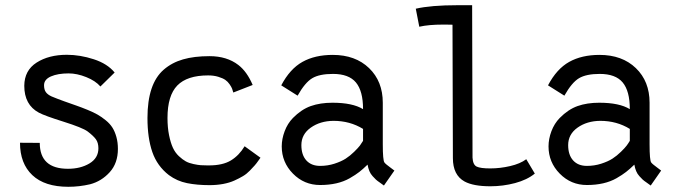

<svg xmlns="http://www.w3.org/2000/svg" viewBox="-20 -715 2628 745"><path d="M130.9 -277.8Q74.2 -308.1 74.2 -382.3Q74.7 -441.9 122.1 -472.2Q169.4 -502.4 239.3 -502.4Q290.5 -502.4 343.8 -485.1Q397 -467.8 424.8 -433.6L369.6 -379.4Q350.6 -401.4 314.7 -415.8Q278.8 -430.2 246.1 -430.2Q204.6 -430.2 177.7 -418.5Q150.9 -406.7 150.9 -384.3Q150.9 -367.2 158 -357.4Q165 -347.7 180.2 -340.8Q201.2 -332 229 -322Q256.8 -312 276.6 -305.2Q296.4 -298.3 319.6 -288.8Q342.8 -279.3 358.6 -270.3Q374.5 -261.2 390.6 -248Q406.7 -234.9 416.3 -219.7Q425.8 -204.6 431.6 -183.6Q437.5 -162.6 437.5 -137.2Q437.5 -82 405.8 -46.9Q374 -11.7 329.6 0Q287.6 9.8 245.1 9.8Q153.3 9.8 105.5 -35.4Q57.6 -80.6 57.6 -161.1L134.3 -160.6Q134.3 -60.1 243.7 -60.1Q292.5 -60.1 327.1 -80.8Q361.8 -101.6 361.8 -139.6Q361.8 -161.1 352.1 -174.6Q342.3 -188 319.8 -205.1Q299.8 -219.7 226.8 -242.7Q153.8 -265.6 130.9 -277.8Z M629.9 -257.3Q629.9 -220.2 636 -190.4Q642.1 -160.6 650.9 -141.6Q659.7 -122.6 674.1 -109.1Q688.5 -95.7 700.9 -88.9Q713.4 -82 731 -78.4Q748.5 -74.7 759 -74Q769.5 -73.2 784.7 -73.2H791Q844.2 -73.2 876 -92.5Q907.7 -111.8 929.2 -147.5L990.7 -103Q989.7 -102.1 982.2 -91.1Q974.6 -80.1 968 -72.8Q961.4 -65.4 949.2 -52.7Q937 -40 922.6 -31.5Q908.2 -22.9 889.4 -14.4Q870.6 -5.9 845.7 -1.2Q820.8 3.4 793 3.4Q744.6 3.4 705.8 -4.4Q667 -12.2 635.3 -35.6Q589.8 -70.8 571 -125.2Q552.2 -179.7 552.2 -257.3Q552.2 -323.7 567.9 -370.4Q583.5 -417 615.2 -444.6Q647 -472.2 690.2 -484.6Q733.4 -497.1 793 -497.1Q860.4 -497.1 904.8 -462.9Q938.5 -437 960.4 -385.3L885.3 -356Q882.8 -364.7 880.6 -370.8Q878.4 -377 871.1 -387.7Q863.8 -398.4 854.2 -405Q844.7 -411.6 827.1 -417Q809.6 -422.4 787.6 -422.4Q706.1 -422.4 668 -383.3Q629.9 -344.2 629.9 -257.3Z M1149.4 -151.9Q1149.4 -113.8 1168.7 -92.5Q1188 -71.3 1222.2 -71.3Q1251 -71.3 1277.6 -79.8Q1304.2 -88.4 1321.3 -99.4Q1338.4 -110.4 1354.2 -126Q1370.1 -141.6 1376.5 -150.1Q1382.8 -158.7 1388.7 -168.5V-214.8Q1337.9 -246.1 1273.9 -246.1Q1222.2 -245.6 1185.8 -219.7Q1149.4 -193.8 1149.4 -151.9ZM1465.3 -155.3Q1465.3 -92.8 1471.7 -84.5Q1474.6 -80.6 1480.7 -75.7Q1486.8 -70.8 1496.3 -63.7Q1505.9 -56.6 1510.3 -53.2L1469.7 4.9Q1466.3 2 1454.8 -5.9Q1443.4 -13.7 1438.5 -18.3Q1433.6 -22.9 1425.8 -31.5Q1418 -40 1413.3 -51Q1408.7 -62 1406.2 -76.2Q1388.7 -59.1 1374.3 -47.9Q1359.9 -36.6 1336.9 -23.4Q1314 -10.3 1285.2 -3.7Q1256.3 2.9 1222.2 2.9Q1160.2 2.9 1116.7 -41.3Q1073.2 -85.4 1073.2 -147Q1073.2 -175.8 1084.5 -205.8Q1095.7 -235.8 1116.7 -257.3Q1149.4 -290.5 1186 -303.5Q1222.7 -316.4 1270 -316.4Q1348.1 -316.4 1388.7 -291.5Q1388.7 -361.8 1361.1 -395Q1333.5 -428.2 1272 -428.2Q1219.7 -428.2 1191.7 -411.6Q1163.6 -395 1134.8 -343.8L1071.3 -383.8Q1105 -447.8 1153.6 -474.9Q1202.1 -502 1271 -502Q1358.9 -502 1412.1 -450.7Q1465.3 -399.4 1465.3 -316.4Z M1755.4 -694.8H1812Q1812 -694.8 1813.5 -103.5Q1814.9 -75.7 1829.6 -68.6Q1844.2 -61.5 1882.3 -61.5Q1920.4 -61.5 1959.5 -70.6Q1998.5 -79.6 2022 -97.2L2055.2 -41.5Q2025.4 -17.1 1978.5 -4.6Q1931.6 7.8 1882.8 7.8Q1816.9 7.8 1782.7 -10.7Q1737.3 -35.6 1737.3 -101.6L1735.8 -619.1Q1732.4 -619.1 1720.2 -619.4Q1708 -619.6 1699.7 -619.6Q1643.1 -619.6 1606.9 -611.3L1593.3 -681.2Q1652.3 -694.8 1755.4 -694.8Z M2184.6 -151.9Q2184.6 -113.8 2203.9 -92.5Q2223.1 -71.3 2257.3 -71.3Q2286.1 -71.3 2312.7 -79.8Q2339.4 -88.4 2356.4 -99.4Q2373.5 -110.4 2389.4 -126Q2405.3 -141.6 2411.6 -150.1Q2418 -158.7 2423.8 -168.5V-214.8Q2373 -246.1 2309.1 -246.1Q2257.3 -245.6 2220.9 -219.7Q2184.6 -193.8 2184.6 -151.9ZM2500.5 -155.3Q2500.5 -92.8 2506.8 -84.5Q2509.8 -80.6 2515.9 -75.7Q2522 -70.8 2531.5 -63.7Q2541 -56.6 2545.4 -53.2L2504.9 4.9Q2501.5 2 2490 -5.9Q2478.5 -13.7 2473.6 -18.3Q2468.8 -22.9 2460.9 -31.5Q2453.1 -40 2448.5 -51Q2443.8 -62 2441.4 -76.2Q2423.8 -59.1 2409.4 -47.9Q2395 -36.6 2372.1 -23.4Q2349.1 -10.3 2320.3 -3.7Q2291.5 2.9 2257.3 2.9Q2195.3 2.9 2151.9 -41.3Q2108.4 -85.4 2108.4 -147Q2108.4 -175.8 2119.6 -205.8Q2130.9 -235.8 2151.9 -257.3Q2184.6 -290.5 2221.2 -303.5Q2257.8 -316.4 2305.2 -316.4Q2383.3 -316.4 2423.8 -291.5Q2423.8 -361.8 2396.2 -395Q2368.7 -428.2 2307.1 -428.2Q2254.9 -428.2 2226.8 -411.6Q2198.7 -395 2169.9 -343.8L2106.4 -383.8Q2140.1 -447.8 2188.7 -474.9Q2237.3 -502 2306.2 -502Q2394 -502 2447.3 -450.7Q2500.5 -399.4 2500.5 -316.4Z"/></svg>

Font: Fantasque Sans Mono
Style: Regular
Weight: 400
Monospace: yes
Designer: Jany Belluz
Version: Version 1.8.0 ; ttfautohint (v1.8.2)